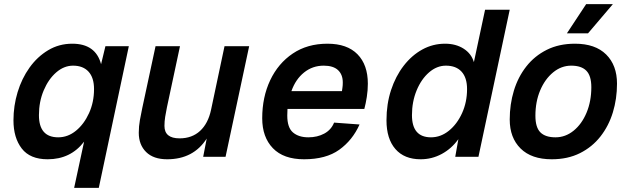

<svg xmlns="http://www.w3.org/2000/svg" viewBox="-20 -757 3040 927"><path d="M457 150H338L386 -73Q321 12 210 12Q125 12 85 -40Q45 -92 45 -176Q45 -246 65 -312Q85 -378 122.5 -430.5Q160 -483 212.5 -514.5Q265 -546 329 -546Q442 -546 468 -447L489 -534H602ZM261 -94Q308 -94 347 -126Q386 -158 410 -211Q434 -264 434 -327Q434 -382 407.5 -411Q381 -440 333 -440Q289 -440 251.5 -407.5Q214 -375 191 -320.5Q168 -266 168 -201Q168 -94 261 -94Z M787 12Q721 12 685.5 -23Q650 -58 650 -116Q650 -147 655.5 -177.5Q661 -208 667 -236L731 -534H849L786 -239Q781 -215 777.5 -193Q774 -171 774 -149Q774 -89 847 -89Q907 -89 946 -125Q985 -161 999 -227L1064 -534H1183L1069 0H961L978 -88Q914 12 787 12Z M1448 12Q1349 12 1297.5 -41.5Q1246 -95 1246 -186Q1246 -288 1284.5 -369.5Q1323 -451 1393.5 -498.5Q1464 -546 1561 -546Q1656 -546 1706 -495Q1756 -444 1756 -353Q1756 -321 1751 -289Q1746 -257 1739 -231H1368Q1367 -215 1367 -199Q1367 -141 1394.5 -117.5Q1422 -94 1469 -94Q1512 -94 1545.5 -112Q1579 -130 1593 -165L1716 -156Q1682 -80 1618 -34Q1554 12 1448 12ZM1543 -440Q1489 -440 1448 -407Q1407 -374 1387 -317H1631Q1632 -326 1633.5 -335Q1635 -344 1635 -359Q1635 -397 1612 -418.5Q1589 -440 1543 -440Z M2011 12Q1932 12 1889 -37.5Q1846 -87 1846 -176Q1846 -255 1868 -322Q1890 -389 1929 -439.5Q1968 -490 2019 -518Q2070 -546 2129 -546Q2181 -546 2218.5 -522Q2256 -498 2268 -457L2322 -710H2441L2290 0H2178L2193 -85Q2160 -39 2112.5 -13.5Q2065 12 2011 12ZM2061 -94Q2108 -94 2147.5 -126Q2187 -158 2211 -211Q2235 -264 2235 -327Q2235 -382 2208.5 -411Q2182 -440 2133 -440Q2089 -440 2051.5 -407.5Q2014 -375 1991.5 -320.5Q1969 -266 1969 -201Q1969 -94 2061 -94Z M2644 12Q2546 12 2493.5 -40Q2441 -92 2441 -180Q2441 -253 2461 -319Q2481 -385 2521 -436Q2561 -487 2620 -516.5Q2679 -546 2756 -546Q2854 -546 2906.5 -494Q2959 -442 2959 -353Q2959 -280 2939 -214.5Q2919 -149 2879 -98Q2839 -47 2780 -17.5Q2721 12 2644 12ZM2662 -94Q2710 -94 2749.5 -126Q2789 -158 2812 -213Q2835 -268 2835 -336Q2835 -391 2811 -415.5Q2787 -440 2738 -440Q2690 -440 2650.5 -407.5Q2611 -375 2588 -320.5Q2565 -266 2565 -198Q2565 -142 2589 -118Q2613 -94 2662 -94ZM2717 -596 2810 -737H2939L2819 -596Z"/></svg>

Font: Geist Mono SemiBold
Style: Italic
Weight: 600
Italic angle: -12°
Monospace: yes
Designer: Basement.studio, Andrés Briganti, Mateo Zaragoza
Foundry: Basement.studio, Vercel, Andrés Briganti, Guido Ferreyra, Mateo Zaragoza
Version: Version 1.500; ttfautohint (v1.8.4.7-5d5b)